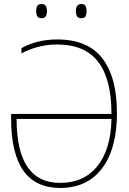

<svg xmlns="http://www.w3.org/2000/svg" viewBox="-20 -919 640 949"><path d="M35 -332V-356H531Q531 -527 465.5 -613Q400 -699 262 -699Q169 -699 86 -655V-681Q163 -724 264 -724Q413 -724 485.5 -631Q558 -538 558 -360Q558 -185 485 -87.5Q412 10 277 10Q35 10 35 -332ZM531 -331H62Q62 -15 277 -15Q395 -15 461.5 -98Q528 -181 531 -331ZM159 -864Q159 -881 164.5 -890Q170 -899 185 -899Q201 -899 206.5 -889.5Q212 -880 212 -864Q212 -848 206.5 -838.5Q201 -829 185 -829Q170 -829 164.5 -838Q159 -847 159 -864ZM355 -864Q355 -899 382 -899Q398 -899 403 -889.5Q408 -880 408 -864Q408 -848 403 -838.5Q398 -829 382 -829Q367 -829 361 -838Q355 -847 355 -864Z"/></svg>

Font: Noto Sans Mono UI Thin
Style: Regular
Weight: 250
Monospace: yes
Designer: Monotype Design team
Foundry: Monotype Imaging Inc.
Version: Version 1.000